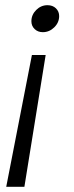

<svg xmlns="http://www.w3.org/2000/svg" viewBox="-20 -484 286 740"><path d="M101 -402Q101 -427 119.5 -445.5Q138 -464 163 -464Q183 -464 195.5 -452Q208 -440 208 -422Q208 -397 189 -378.5Q170 -360 145 -360Q126 -360 113.5 -372Q101 -384 101 -402ZM103 -272H156L74 236H4Z"/></svg>

Font: Niramit Light
Style: Italic
Weight: 300
Italic angle: -10°
Designer: Katatrad Aksorn Co.,Ltd.
Foundry: Cadson Demak Co.,Ltd.
Version: Version 1.000; ttfautohint (v1.6)